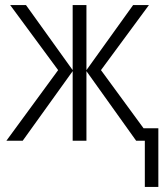

<svg xmlns="http://www.w3.org/2000/svg" viewBox="-20 -552 647 753"><path d="M564 -532 376 -277 543 -49H601V181H548V0H514L319 -273V0H265V-273L69 0H5L208 -277L20 -532H82L265 -277V-532H319V-277L502 -532Z"/></svg>

Font: Noto Sans UI SemiCondensed Light
Style: Regular
Weight: 300
Width: 4
Designer: Monotype Design Team
Foundry: Monotype Imaging Inc.
Version: Version 1.901